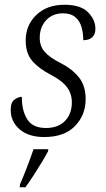

<svg xmlns="http://www.w3.org/2000/svg" viewBox="-20 -566 444 807"><path d="M166 10Q100 10 62.5 -22.5Q25 -55 25 -104Q25 -136 41 -147.5Q57 -159 72 -159Q71 -103 94 -65.5Q117 -28 173 -28Q224 -28 253 -57.5Q282 -87 282 -136Q282 -172 261.5 -199.5Q241 -227 193 -252Q143 -278 115.5 -310Q88 -342 88 -396Q88 -460 132.5 -503Q177 -546 251 -546Q319 -546 350 -514.5Q381 -483 381 -445Q381 -421 367.5 -409Q354 -397 330 -397Q330 -425 323 -451Q316 -477 297 -493.5Q278 -510 245 -510Q201 -510 174 -481Q147 -452 147 -407Q147 -372 168 -348Q189 -324 233 -302Q284 -276 312 -240.5Q340 -205 340 -150Q340 -82 295 -36Q250 10 166 10ZM64 209Q78 177 93.5 136.5Q109 96 121 61H183L182 70Q172 89 155 117Q138 145 119.5 173.5Q101 202 87 221H63Z"/></svg>

Font: Noto Serif SemiCondensed Light
Style: Italic
Weight: 300
Width: 4
Italic angle: -12°
Designer: Monotype Design Team
Foundry: Monotype Imaging Inc.
Version: Version 2.013; ttfautohint (v1.8.4.7-5d5b)